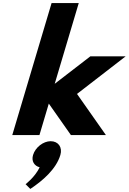

<svg xmlns="http://www.w3.org/2000/svg" viewBox="-20 -880 839 1251"><path d="M798.8 -513H568.8L336.5 -334L493.1 -860H316.1L60 0H237L298 -205L442 0H670L481.8 -268ZM310.1 40C262.1 40 210.2 80 195.3 130C183.4 170 203.2 201 238.5 210C207.1 275 146.7 320 146.7 320L177.5 351C256 299 345.6 223 373.3 130C388.2 80 360.1 40 310.1 40Z"/></svg>

Font: Hussar
Style: BdOblThree
Weight: 700
Foundry: Cannot Into Space Fonts
Version: Version 2.00